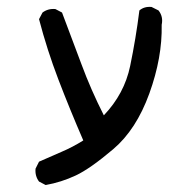

<svg xmlns="http://www.w3.org/2000/svg" viewBox="-20 -398 540 551"><path d="M111 133 92 123Q80 107 82 86L92 66Q123 52 156 38Q189 24 219 5Q180 -85 147.5 -170Q115 -255 92 -343L102 -362Q118 -374 139 -372L158 -362Q187 -286 214 -213Q241 -140 278 -67Q337 -129 353.5 -208.5Q370 -288 380 -368Q394 -380 415 -378L435 -368Q449 -350 444 -327Q446 -233 408.5 -129.5Q371 -26 305 30Q239 86 197.5 105.5Q156 125 111 133Z"/></svg>

Font: NaniFont Regular
Style: Regular
Weight: 400
Designer: Nanigashitei
Version: Version 1.036